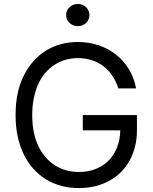

<svg xmlns="http://www.w3.org/2000/svg" viewBox="-20 -952 783 982"><path d="M59.7 -363.6Q59.7 -481.2 100.5 -562.5Q120.7 -604.4 149.1 -636.9Q177.6 -669.4 212.9 -691.8Q248.2 -714.1 289.8 -725.7Q331.3 -737.2 377.8 -737.2Q432.9 -737.2 482.2 -721.1Q531.6 -704.9 571.2 -674.4Q610.8 -643.8 638.1 -599.8Q665.5 -555.8 676.1 -500H585.2Q573.5 -535.9 554.5 -564.5Q535.5 -593 509.4 -613.1Q483.3 -633.2 450.3 -644Q417.3 -654.8 377.8 -654.8Q313.6 -654.8 260.3 -621.4Q233.7 -604.8 212.4 -580.1Q191.1 -555.4 176.1 -523.1Q161.2 -490.8 153.1 -450.8Q144.9 -410.9 144.9 -363.6Q144.9 -269.5 176.5 -204.2Q192.1 -171.9 213.8 -147.2Q235.4 -122.5 261.9 -105.8Q288.4 -89.1 319.1 -80.8Q349.8 -72.4 383.5 -72.4Q430 -72.4 468.4 -87.4Q506.7 -102.3 534.6 -130Q562.5 -157.7 578.3 -197.1Q594.1 -236.5 595.2 -285.5H403.4V-363.6H680.4V-285.5Q680.4 -241.8 670.8 -202.9Q661.2 -164.1 643.1 -131.2Q625 -98.4 599.1 -72.3Q573.2 -46.2 540.1 -27.9Q507.1 -9.6 467.7 0.2Q428.3 9.9 383.5 9.9Q287.3 9.9 214.1 -35.5Q177.6 -58.2 149 -90.7Q120.4 -123.2 100.5 -164.8Q80.6 -206.3 70.1 -256.2Q59.7 -306.1 59.7 -363.6ZM377.8 -931.8Q389.9 -931.8 400.7 -927.6Q411.6 -923.3 419.7 -915.7Q427.9 -908 432.7 -897.7Q437.5 -887.4 437.5 -875Q437.5 -862.9 432.7 -852.5Q427.9 -842 419.7 -834.3Q411.6 -826.7 400.7 -822.4Q389.9 -818.2 377.8 -818.2Q366.1 -818.2 355.3 -822.4Q344.5 -826.7 336.1 -834.3Q327.8 -842 323 -852.5Q318.2 -862.9 318.2 -875Q318.2 -887.4 323 -897.7Q327.8 -908 336.1 -915.7Q344.5 -923.3 355.3 -927.6Q366.1 -931.8 377.8 -931.8Z"/></svg>

Font: Inter P
Style: Regular
Weight: 400
Designer: Rasmus Andersson
Foundry: rsms
Version: Version 3.018;git-588b23468